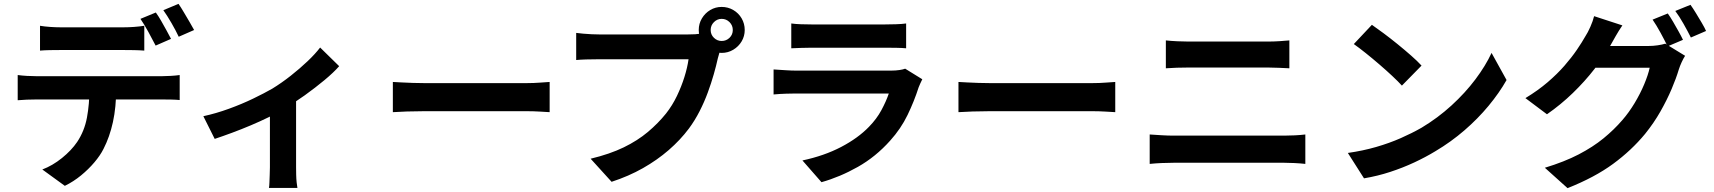

<svg xmlns="http://www.w3.org/2000/svg" viewBox="-20 -889 8910 998"><path d="M188 -755Q212 -751 241 -749Q270 -747 295 -747Q314 -747 347 -747Q380 -747 420 -747Q460 -747 499.5 -747Q539 -747 572 -747Q605 -747 622 -747Q648 -747 676 -749Q704 -751 730 -755V-626Q704 -628 676 -628.5Q648 -629 622 -629Q605 -629 572 -629Q539 -629 499.5 -629Q460 -629 420.5 -629Q381 -629 347.5 -629Q314 -629 295 -629Q269 -629 240 -628.5Q211 -628 188 -626ZM72 -499Q94 -496 119.5 -494.5Q145 -493 168 -493Q181 -493 220 -493Q259 -493 314.5 -493Q370 -493 433 -493Q496 -493 559.5 -493Q623 -493 678 -493Q733 -493 771.5 -493Q810 -493 823 -493Q839 -493 866.5 -494.5Q894 -496 914 -499V-369Q896 -371 870 -371.5Q844 -372 823 -372Q810 -372 771.5 -372Q733 -372 678 -372Q623 -372 559.5 -372Q496 -372 433 -372Q370 -372 314.5 -372Q259 -372 220 -372Q181 -372 168 -372Q146 -372 119.5 -371Q93 -370 72 -368ZM584 -429Q584 -332 567 -254.5Q550 -177 518 -115Q501 -81 470.5 -45Q440 -9 401 23Q362 55 317 77L200 -8Q253 -28 302 -67.5Q351 -107 381 -151Q419 -208 432 -278Q445 -348 445 -429ZM790 -824Q803 -806 817.5 -781Q832 -756 845.5 -731Q859 -706 869 -687L789 -652Q773 -683 751.5 -722.5Q730 -762 710 -791ZM908 -869Q921 -850 936 -824.5Q951 -799 965.5 -774.5Q980 -750 989 -733L909 -698Q894 -730 871.5 -769Q849 -808 829 -836Z M1037 -285Q1102 -299 1169.5 -323.5Q1237 -348 1296 -376.5Q1355 -405 1395 -428Q1444 -458 1491.5 -495.5Q1539 -533 1579 -571Q1619 -609 1644 -642L1743 -545Q1714 -512 1666.5 -472.5Q1619 -433 1564 -393.5Q1509 -354 1454 -322Q1420 -301 1376 -279.5Q1332 -258 1283.5 -237.5Q1235 -217 1186.5 -199Q1138 -181 1096 -167ZM1383 -350 1519 -376V-20Q1519 -3 1519.5 19Q1520 41 1522 59.5Q1524 78 1526 88H1378Q1380 78 1380.5 59.5Q1381 41 1382 19Q1383 -3 1383 -20Z M2022 -463Q2040 -462 2068 -460.5Q2096 -459 2126.5 -458Q2157 -457 2183 -457Q2208 -457 2245 -457Q2282 -457 2325.5 -457Q2369 -457 2415.5 -457Q2462 -457 2508 -457Q2554 -457 2595 -457Q2636 -457 2668.5 -457Q2701 -457 2720 -457Q2755 -457 2786 -459.5Q2817 -462 2837 -463V-306Q2820 -307 2786 -309Q2752 -311 2720 -311Q2701 -311 2668 -311Q2635 -311 2594 -311Q2553 -311 2507.5 -311Q2462 -311 2415 -311Q2368 -311 2324.5 -311Q2281 -311 2244.5 -311Q2208 -311 2183 -311Q2140 -311 2095 -309.5Q2050 -308 2022 -306Z M3674 -733Q3674 -709 3691 -692.5Q3708 -676 3731 -676Q3755 -676 3772 -692.5Q3789 -709 3789 -733Q3789 -757 3772 -774Q3755 -791 3731 -791Q3708 -791 3691 -774Q3674 -757 3674 -733ZM3612 -733Q3612 -766 3628.5 -793.5Q3645 -821 3672 -837Q3699 -853 3731 -853Q3764 -853 3791.5 -837Q3819 -821 3835 -793.5Q3851 -766 3851 -733Q3851 -701 3835 -674Q3819 -647 3791.5 -630.5Q3764 -614 3731 -614Q3699 -614 3672 -630.5Q3645 -647 3628.5 -674Q3612 -701 3612 -733ZM3733 -654Q3726 -640 3721 -620.5Q3716 -601 3711 -585Q3703 -548 3690 -502.5Q3677 -457 3659 -408Q3641 -359 3616.5 -311Q3592 -263 3561 -221Q3516 -161 3456 -109Q3396 -57 3322 -15Q3248 27 3159 56L3050 -64Q3150 -88 3222 -123Q3294 -158 3347.5 -203Q3401 -248 3442 -299Q3475 -341 3498.5 -390Q3522 -439 3537.5 -488.5Q3553 -538 3559 -581Q3544 -581 3509.5 -581Q3475 -581 3428.5 -581Q3382 -581 3331.5 -581Q3281 -581 3234 -581Q3187 -581 3149.5 -581Q3112 -581 3094 -581Q3059 -581 3026.5 -580Q2994 -579 2975 -577V-718Q2990 -716 3011.5 -714Q3033 -712 3055.5 -711Q3078 -710 3094 -710Q3110 -710 3139.5 -710Q3169 -710 3208 -710Q3247 -710 3289.5 -710Q3332 -710 3374.5 -710Q3417 -710 3454 -710Q3491 -710 3518 -710Q3545 -710 3557 -710Q3572 -710 3593.5 -711Q3615 -712 3635 -718Z M4093 -767Q4114 -764 4143 -763Q4172 -762 4197 -762Q4216 -762 4255.5 -762Q4295 -762 4343.5 -762Q4392 -762 4440 -762Q4488 -762 4526 -762Q4564 -762 4582 -762Q4605 -762 4637 -763Q4669 -764 4690 -767V-638Q4670 -640 4638.5 -640.5Q4607 -641 4580 -641Q4564 -641 4525.5 -641Q4487 -641 4438.5 -641Q4390 -641 4341.5 -641Q4293 -641 4254 -641Q4215 -641 4197 -641Q4173 -641 4144.5 -640Q4116 -639 4093 -638ZM4774 -477Q4769 -467 4763.5 -455Q4758 -443 4755 -435Q4732 -363 4697.5 -291.5Q4663 -220 4607 -158Q4532 -74 4439 -21.5Q4346 31 4250 58L4151 -55Q4264 -79 4352 -125Q4440 -171 4497 -230Q4537 -271 4561.5 -316.5Q4586 -362 4600 -403Q4589 -403 4562 -403Q4535 -403 4497.5 -403Q4460 -403 4417 -403Q4374 -403 4329 -403Q4284 -403 4243 -403Q4202 -403 4169.5 -403Q4137 -403 4117 -403Q4099 -403 4066 -402Q4033 -401 4001 -398V-528Q4033 -526 4063.5 -524Q4094 -522 4117 -522Q4132 -522 4162.5 -522Q4193 -522 4233 -522Q4273 -522 4318.5 -522Q4364 -522 4409.5 -522Q4455 -522 4496 -522Q4537 -522 4567 -522Q4597 -522 4612 -522Q4636 -522 4655.5 -525Q4675 -528 4685 -532Z M4962 -463Q4980 -462 5008 -460.5Q5036 -459 5066.5 -458Q5097 -457 5123 -457Q5148 -457 5185 -457Q5222 -457 5265.5 -457Q5309 -457 5355.5 -457Q5402 -457 5448 -457Q5494 -457 5535 -457Q5576 -457 5608.5 -457Q5641 -457 5660 -457Q5695 -457 5726 -459.5Q5757 -462 5777 -463V-306Q5760 -307 5726 -309Q5692 -311 5660 -311Q5641 -311 5608 -311Q5575 -311 5534 -311Q5493 -311 5447.5 -311Q5402 -311 5355 -311Q5308 -311 5264.5 -311Q5221 -311 5184.5 -311Q5148 -311 5123 -311Q5080 -311 5035 -309.5Q4990 -308 4962 -306Z M6040 -679Q6067 -676 6099.5 -674.5Q6132 -673 6157 -673Q6178 -673 6213 -673Q6248 -673 6290 -673Q6332 -673 6375.5 -673Q6419 -673 6458.5 -673Q6498 -673 6528 -673Q6558 -673 6571 -673Q6601 -673 6631 -675Q6661 -677 6682 -679V-534Q6661 -535 6629 -536.5Q6597 -538 6571 -538Q6558 -538 6526.5 -538Q6495 -538 6453 -538Q6411 -538 6365.5 -538Q6320 -538 6278 -538Q6236 -538 6204 -538Q6172 -538 6158 -538Q6129 -538 6097 -537Q6065 -536 6040 -534ZM5956 -190Q5986 -188 6018.5 -186Q6051 -184 6081 -184Q6094 -184 6129 -184Q6164 -184 6211.5 -184Q6259 -184 6314 -184Q6369 -184 6423.5 -184Q6478 -184 6525.5 -184Q6573 -184 6607.5 -184Q6642 -184 6655 -184Q6681 -184 6710.5 -185.5Q6740 -187 6765 -190V-37Q6739 -40 6708 -41.5Q6677 -43 6655 -43Q6642 -43 6607.5 -43Q6573 -43 6525.5 -43Q6478 -43 6423.5 -43Q6369 -43 6314 -43Q6259 -43 6211.5 -43Q6164 -43 6129 -43Q6094 -43 6081 -43Q6051 -43 6017.5 -41.5Q5984 -40 5956 -37Z M7111 -760Q7137 -742 7172 -716Q7207 -690 7244.5 -659.5Q7282 -629 7315 -600Q7348 -571 7369 -548L7267 -444Q7248 -465 7217 -494Q7186 -523 7150 -554Q7114 -585 7079 -613Q7044 -641 7017 -660ZM6986 -94Q7064 -105 7133 -125Q7202 -145 7261 -171Q7320 -197 7369 -225Q7454 -276 7525 -341Q7596 -406 7649 -476.5Q7702 -547 7733 -614L7811 -473Q7773 -406 7717.5 -339Q7662 -272 7592 -211.5Q7522 -151 7441 -103Q7390 -72 7331 -44.5Q7272 -17 7206.5 4.5Q7141 26 7070 38Z M8649 -819Q8662 -801 8676.5 -776Q8691 -751 8705 -726Q8719 -701 8728 -682L8648 -648Q8633 -679 8611.5 -718.5Q8590 -758 8570 -787ZM8767 -864Q8780 -846 8795.5 -820.5Q8811 -795 8825.5 -770.5Q8840 -746 8848 -728L8769 -694Q8753 -726 8731 -765Q8709 -804 8688 -832ZM8739 -599Q8730 -585 8721 -565.5Q8712 -546 8706 -527Q8693 -483 8669 -426.5Q8645 -370 8611 -310Q8577 -250 8531 -193Q8460 -107 8364.5 -37Q8269 33 8128 89L8010 -17Q8112 -48 8186 -86.5Q8260 -125 8315 -170Q8370 -215 8413 -265Q8447 -304 8476.5 -353Q8506 -402 8526.5 -451Q8547 -500 8555 -537H8218L8264 -650Q8277 -650 8307 -650Q8337 -650 8374 -650Q8411 -650 8447.5 -650Q8484 -650 8512 -650Q8540 -650 8549 -650Q8573 -650 8596.5 -653.5Q8620 -657 8636 -662ZM8413 -757Q8395 -731 8378 -701Q8361 -671 8352 -655Q8318 -595 8268 -530.5Q8218 -466 8155.5 -405.5Q8093 -345 8021 -295L7909 -379Q7975 -419 8025 -462Q8075 -505 8112 -547.5Q8149 -590 8176 -629.5Q8203 -669 8221 -701Q8233 -719 8246.5 -749.5Q8260 -780 8266 -805Z"/></svg>

Font: Noto Sans SC Thin
Style: Bold
Weight: 700
Version: Version 2.004-H2;hotconv 1.0.118;makeotfexe 2.5.65603